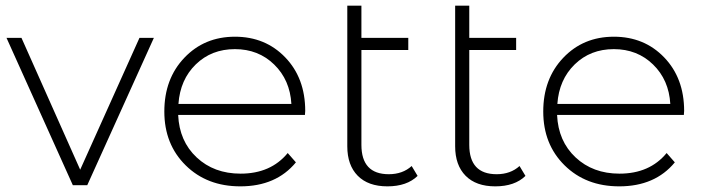

<svg xmlns="http://www.w3.org/2000/svg" viewBox="-20 -656 2492 680"><path d="M474 -522H525L289 0H238L3 -522H56L264 -55Z M1061 -263Q1061 -261 1060.5 -256.5Q1060 -252 1060 -249H611Q615 -156 676.5 -98.5Q738 -41 832 -41Q939 -41 999 -114L1028 -81Q958 4 831 4Q713 4 637.5 -70.5Q562 -145 562 -261Q562 -377 633 -451.5Q704 -526 812 -526Q920 -526 990.5 -452.5Q1061 -379 1061 -263ZM612 -288H1012Q1007 -373 951 -427.5Q895 -482 812 -482Q729 -482 673.5 -428Q618 -374 612 -288Z M1438 -68 1459 -33Q1421 4 1352 4Q1284 4 1247 -33.5Q1210 -71 1210 -138V-636H1260V-522H1426V-479H1260V-143Q1260 -39 1357 -39Q1406 -39 1438 -68Z M1820 -68 1841 -33Q1803 4 1734 4Q1666 4 1629 -33.5Q1592 -71 1592 -138V-636H1642V-522H1808V-479H1642V-143Q1642 -39 1739 -39Q1788 -39 1820 -68Z M2403 -263Q2403 -261 2402.5 -256.5Q2402 -252 2402 -249H1953Q1957 -156 2018.5 -98.5Q2080 -41 2174 -41Q2281 -41 2341 -114L2370 -81Q2300 4 2173 4Q2055 4 1979.5 -70.5Q1904 -145 1904 -261Q1904 -377 1975 -451.5Q2046 -526 2154 -526Q2262 -526 2332.5 -452.5Q2403 -379 2403 -263ZM1954 -288H2354Q2349 -373 2293 -427.5Q2237 -482 2154 -482Q2071 -482 2015.5 -428Q1960 -374 1954 -288Z"/></svg>

Font: mBank Light
Style: Regular
Weight: 300
Designer: Julieta Ulanovsky
Foundry: Julieta Ulanovsky
Version: Version 7.200;PS 007.200;hotconv 1.0.88;makeotf.lib2.5.64775